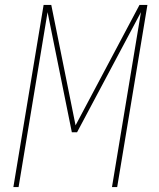

<svg xmlns="http://www.w3.org/2000/svg" viewBox="-20 -755 640 775"><path d="M34 0 156 -735H187L285 -249L543 -735H575L453 0H432L549 -706L291 -221H270L172 -706L55 0Z"/></svg>

Font: Iosevka Curly ThExObl
Style: Regular
Weight: 100
Width: 7
Italic angle: -9°
Monospace: yes
Designer: Belleve Invis
Foundry: Belleve Invis
Version: Version 11.1.0; ttfautohint (v1.8.3)